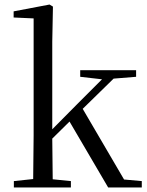

<svg xmlns="http://www.w3.org/2000/svg" viewBox="-20 -825 647 845"><path d="M333 -487 429 -476 320 -367 210 -256V-641L213 -796L198 -805L40 -775V-748L128 -744V-229L126 -37L41 -28V0H292V-28L212 -36L210 -215L286 -290L456 0H604V-28L526 -35L344 -346L480 -479L579 -487V-516H333Z"/></svg>

Font: Harano Aji Mincho
Style: Regular
Weight: 400
Foundry: Masamichi Hosoda
Version: HaranoAjiMincho-Regular version 20230610;ttx 4.39.4